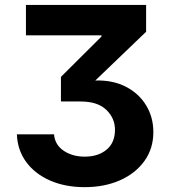

<svg xmlns="http://www.w3.org/2000/svg" viewBox="-20 -566 686 777"><path d="M322.8 191.4Q244.1 191.4 183.1 164.8Q122.1 138.2 86.4 90.1Q50.8 42 48.3 -22.5H198.7Q202.1 20 237.5 43.9Q272.9 67.9 323.2 67.9Q377 67.9 411.1 39.8Q445.3 11.7 445.3 -41Q445.3 -87.4 410.4 -121.3Q375.5 -155.3 305.7 -155.3H226.6V-254.9L390.6 -418V-422.9H85V-545.9H571.3V-437.5L365.7 -240.2Q437 -242.2 489.7 -214.8Q542.5 -187.5 571.5 -139.4Q600.6 -91.3 600.6 -31.7Q600.6 35.6 564.2 85.9Q527.8 136.2 465.1 163.8Q402.3 191.4 322.8 191.4Z"/></svg>

Font: Inter-Bold
Style: Bold
Weight: 700
Designer: Rasmus Andersson
Foundry: rsms
Version: Version 4.000;git-a52131595